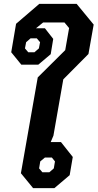

<svg xmlns="http://www.w3.org/2000/svg" viewBox="-20 -972 504 992"><path d="M88 -77 175 -572 317 -713 337 -827 313 -856H203L166 -826H212L255 -771L242 -692L178 -638H90L38 -702L63 -849L183 -952H376L464 -845L437 -693L307 -562L256 -271L242 -238H295L356 -161L340 -67L261 0H151ZM158 -702 181 -722 187 -754 170 -774H138L115 -754L109 -722L126 -702ZM235 -82 258 -102 264 -138 248 -158H212L188 -138L182 -102L199 -82Z"/></svg>

Font: Chakra Petch
Style: Bold Italic
Weight: 700
Italic angle: -10°
Designer: Katatrad Aksorn Co.,Ltd.
Foundry: Cadson Demak Co.,Ltd.
Version: Version 1.000; ttfautohint (v1.6)